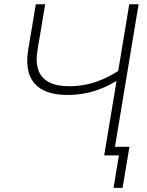

<svg xmlns="http://www.w3.org/2000/svg" viewBox="-20 -748 708 924"><path d="M306.2 -291Q233.4 -291 187 -314.9Q140.6 -338.9 122.3 -387Q104 -435.1 115.7 -507.8L152.3 -727.5H197.3L160.6 -507.8Q150.9 -448.7 165 -409.9Q179.2 -371.1 216.3 -352.1Q253.4 -333 312.5 -333Q382.8 -333 446.8 -355.7Q510.7 -378.4 567.4 -419.4L559.1 -370.6Q504.9 -333.5 441.4 -312.3Q377.9 -291 306.2 -291ZM481.4 0 602.1 -727.5H647L526.4 0ZM526.4 156.2 552.2 0H505.4L512.2 -41.5H603L569.8 156.2Z"/></svg>

Font: Inter 24pt ExtraLight
Style: Italic
Weight: 250
Italic angle: -9.3988°
Version: Version 4.001;git-66647c0bb